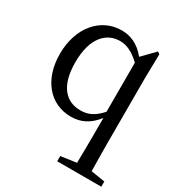

<svg xmlns="http://www.w3.org/2000/svg" viewBox="-185 -660 981 1049"><g transform="rotate(30 305.0 -136.0)"><path d="M428 -107C384 -58 347 -42 300 -42C211 -42 145 -104 145 -256C145 -413 216 -479 300 -479C339 -479 377 -464 428 -417ZM520 215C519 154 518 92 518 31V-374L521 -523L507 -533L432 -456C385 -514 332 -534 279 -534C148 -534 49 -422 49 -254C49 -94 139 14 272 14C335 14 386 -12 430 -69V31C430 91 429 153 428 215L330 229V262H608V229Z"/></g></svg>

Font: Source Han Serif JP Medium
Style: Regular
Weight: 500
Designer: Ryoko NISHIZUKA 西塚涼子 (kana & ideographs); Frank Grießhammer (Latin, Greek & Cyrillic); Wenlong ZHANG 张文龙 (bopomofo); San
Foundry: Adobe Systems Incorporated
Version: Version 1.001;PS 1.001;hotconv 16.6.54;makeotf.lib2.5.65590